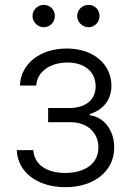

<svg xmlns="http://www.w3.org/2000/svg" viewBox="-20 -750 531 781"><path d="M48.3 -139.2C51.5 -49.4 132.5 11.4 245.7 11.4C363.3 11.4 444.6 -53.6 444.6 -150.2C444.6 -219.1 403.4 -274.5 345.5 -280.9V-286.2C396.3 -301.8 433.2 -340.9 433.2 -400.9C433.2 -487.6 361.9 -552.6 251.4 -552.6C143.1 -552.6 64.3 -490.8 61.1 -402H127.5C130.3 -457 182.5 -495.7 254.3 -495.7C324.9 -495.7 369 -457.4 369 -399.1C369 -348 334.9 -314.3 269.9 -310.7H175.8V-252.8H271C333.8 -251.8 380.3 -211.3 380.3 -150.2C380.3 -82.4 322.8 -46.5 244.7 -46.5C169 -46.5 119.3 -81 115.4 -139.2ZM157.7 -639.2C183.6 -639.2 203.1 -660.5 203.1 -684.7C203.1 -710.6 183.6 -730.1 157.7 -730.1C133.5 -730.1 112.2 -710.6 112.2 -684.7C112.2 -660.5 133.5 -639.2 157.7 -639.2ZM339.5 -639.2C365.4 -639.2 384.9 -660.5 384.9 -684.7C384.9 -710.6 365.4 -730.1 339.5 -730.1C315.3 -730.1 294 -710.6 294 -684.7C294 -660.5 315.3 -639.2 339.5 -639.2Z"/></svg>

Font: Karasuma Gothic
Style: Light
Weight: 300
Designer: Rasmus Andersson / Ryoko Nishizuka
Foundry: rsms
Version: Version 1.00